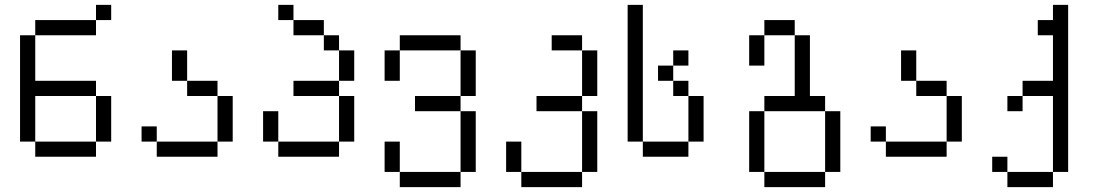

<svg xmlns="http://www.w3.org/2000/svg" viewBox="-20 -645 4540 790"><path d="M437.5 -562.5V-625H375V-562.5H125V-500H62.5V-62.5H125V0H375V-62.5H125V-250H375V-62.5H437.5V-250H375V-312.5H125V-500H375V-562.5Z M625 -62.5V0H875V-62.5ZM625 -62.5V-125H562.5V-62.5ZM875 -62.5H937.5V-250H875ZM875 -250V-312.5H750V-250ZM750 -312.5Q750 -312.5 750 -437.5H687.5Q687.5 -437.5 687.5 -312.5Z M1125 -62.5V0H1375V-62.5ZM1125 -62.5Q1125 -62.5 1125 -187.5H1062.5Q1062.5 -187.5 1062.5 -62.5ZM1375 -62.5H1437.5V-250H1375ZM1375 -250V-312.5H1187.5V-250ZM1375 -312.5H1437.5Q1437.5 -312.5 1437.5 -437.5H1375Q1375 -437.5 1375 -312.5ZM1375 -437.5V-500H1312.5V-437.5ZM1312.5 -500V-562.5H1187.5V-500ZM1187.5 -562.5V-625H1125V-562.5Z M1625 62.5V125H1875V62.5ZM1625 62.5Q1625 62.5 1625 -62.5H1562.5Q1562.5 -62.5 1562.5 62.5ZM1875 62.5H1937.5Q1937.5 62.5 1937.5 -187.5H1875Q1875 -187.5 1875 62.5ZM1875 -187.5V-250H1687.5V-187.5ZM1875 -250H1937.5V-437.5H1875ZM1562.5 -437.5Q1562.5 -437.5 1562.5 -312.5H1625Q1625 -312.5 1625 -437.5ZM1625 -437.5H1875V-500H1625Z M2125 62.5V125H2375V62.5ZM2125 62.5Q2125 62.5 2125 -62.5H2062.5Q2062.5 -62.5 2062.5 62.5ZM2375 62.5H2437.5Q2437.5 62.5 2437.5 -187.5H2375Q2375 -187.5 2375 62.5ZM2375 -187.5V-250H2187.5V-187.5ZM2375 -250H2437.5V-437.5H2375ZM2375 -437.5V-500H2250V-437.5Z M2812.5 -375V-437.5H2750V-375H2687.5V-312.5H2750V-250H2812.5V-62.5H2625V0H2812.5V-62.5H2875V-250H2812.5V-312.5H2750V-375ZM2625 -62.5V-625H2562.5V-62.5Z M3125 62.5V125H3375V62.5ZM3125 62.5Q3125 62.5 3125 -187.5H3062.5Q3062.5 -187.5 3062.5 62.5ZM3375 62.5H3437.5Q3437.5 62.5 3437.5 -187.5H3375Q3375 -187.5 3375 62.5ZM3125 -187.5H3375V-250H3312.5Q3312.5 -250 3312.5 -500H3250Q3250 -500 3250 -250H3125ZM3062.5 -500Q3062.5 -500 3062.5 -375H3125Q3125 -375 3125 -500ZM3125 -500H3250V-562.5H3125Z M3625 -62.5V0H3875V-62.5ZM3625 -62.5V-125H3562.5V-62.5ZM3875 -62.5H3937.5V-250H3875ZM3875 -250V-312.5H3750V-250ZM3750 -312.5Q3750 -312.5 3750 -437.5H3687.5Q3687.5 -437.5 3687.5 -312.5Z M4125 62.5V125H4312.5V62.5ZM4125 62.5V0H4062.5V62.5ZM4312.5 62.5H4375V-625H4312.5V-562.5H4250V-500H4312.5V-312.5H4187.5V-250H4125V-187.5H4187.5V-250H4312.5Z"/></svg>

Font: UnifontExMono
Style: Regular
Weight: 500
Version: Version 15.0.06